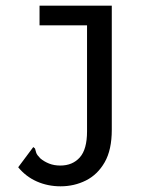

<svg xmlns="http://www.w3.org/2000/svg" viewBox="-20 -480 540 675"><path d="M193 175Q148 175 109.5 158Q71 141 44 108L91 45L97 37L103 42Q105 50 107.5 57.5Q110 65 122 77Q135 88 152.5 95Q170 102 192 102Q235 102 260.5 73.5Q286 45 286 -18V-391H119V-460H373V-24Q373 47 348 90.5Q323 134 282 154.5Q241 175 193 175Z"/></svg>

Font: Inconsolata Medium
Style: Regular
Weight: 500
Monospace: yes
Designer: Raph Levien, Cyreal, Brenton Simpson
Foundry: Raph Levien, Cyreal, Google
Version: Version 3.001; ttfautohint (v1.8.2.53-6de2)